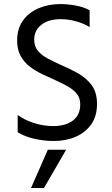

<svg xmlns="http://www.w3.org/2000/svg" viewBox="-20 -700 564 963"><path d="M429.5 -648.7V-564Q403.6 -581.2 363.5 -592.6Q323.5 -603.9 284.4 -603.9Q223.1 -603.9 187.3 -575.5Q151.5 -547.2 151.5 -501.1Q151.5 -467.3 170.4 -444.8Q189.3 -422.3 220.6 -405.8Q251.9 -389.4 287.8 -373.2Q330.6 -355.2 371.6 -332.2Q412.6 -309.1 439.6 -272.9Q466.6 -236.7 466.6 -178.6Q466.6 -117.8 437.7 -76.6Q408.8 -35.3 359.7 -14.1Q310.6 7.2 249.3 7.2Q201.2 7.2 153.2 -3.7Q105.1 -14.6 68.7 -36.4V-123.4Q102.1 -98.5 149.8 -83.1Q197.5 -67.7 246.9 -67.7Q309.5 -67.7 346 -95.7Q382.4 -123.7 382.4 -176.6Q382.4 -207.9 366 -228.6Q349.6 -249.4 322.1 -265.3Q294.7 -281.3 261.2 -296.2Q227.9 -311.3 193.3 -327.4Q158.7 -343.5 129.9 -365.6Q101.1 -387.7 83.5 -419.4Q65.9 -451.1 65.9 -496.6Q65.9 -556 95.1 -596.8Q124.4 -637.7 173.7 -658.6Q223 -679.6 282.4 -679.6Q318.8 -679.6 358.5 -672.5Q398.2 -665.4 429.5 -648.7ZM135.6 243 220 51H311.8L200.5 243Z"/></svg>

Font: Hind Variable Light
Style: Regular
Weight: 300
Designer: Manushi Parikh, Satya Rajpurohit
Foundry: Indian Type Foundry
Version: Version 3.000